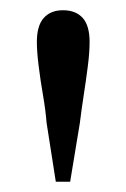

<svg xmlns="http://www.w3.org/2000/svg" viewBox="-20 -830 247 375"><path d="M103 -810Q128 -810 141.5 -795Q155 -780 155 -748Q155 -728 151.5 -700.5Q148 -673 143.5 -644Q139 -615 136 -590L117 -475H89L71 -590Q69 -615 64 -644Q59 -673 55.5 -701Q52 -729 52 -748Q52 -780 65.5 -795Q79 -810 103 -810Z"/></svg>

Font: Noto Serif JP ExtraLight Medium
Style: Regular
Weight: 500
Version: Version 2.003-H1;hotconv 1.1.1;makeotfexe 2.6.0